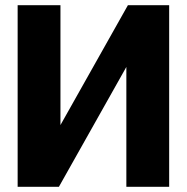

<svg xmlns="http://www.w3.org/2000/svg" viewBox="-20 -720 720 740"><path d="M632 0H467V-462L207 0H48V-700H213V-238L473 -700H632Z"/></svg>

Font: Tektur
Style: Bold
Weight: 700
Designer: Adam Jagosz
Foundry: Adam Jagosz
Version: Version 1.005;gftools[0.9.30]